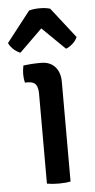

<svg xmlns="http://www.w3.org/2000/svg" viewBox="-69 -753 390 789"><g transform="rotate(-5 126.5 -358.0)"><path d="M190 0Q169.5 4 141.5 4Q113.5 4 92.5 0V-370Q92.5 -397 83.2 -409.2Q74 -421.5 49.5 -421.5H38.5Q34.5 -438.5 34.5 -456Q34.5 -465 35.5 -473.8Q36.5 -482.5 38.5 -492Q57 -494.5 73 -495.5Q89 -496.5 99.5 -496.5H112Q148.5 -496.5 169.2 -473.5Q190 -450.5 190 -411ZM168.5 -715 266.5 -589.5Q259 -573 245 -561.2Q231 -549.5 219 -545.5L125 -637.5L31 -545.5Q19 -549.5 5 -561.2Q-9 -573 -16.5 -589.5L81.5 -715Q100 -720.5 125 -720.5Q150.5 -720.5 168.5 -715Z"/></g></svg>

Font: Signika Negative
Style: Regular
Weight: 400
Designer: Anna Giedry
Foundry: Anna Giedry
Version: Version 2.001